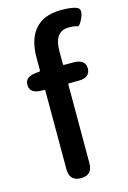

<svg xmlns="http://www.w3.org/2000/svg" viewBox="-123 -869 618 928"><g transform="rotate(-15 186.0 -405.0)"><path d="M164 0Q106 0 106 -60V-453Q106 -458 101 -458H90Q31 -458 29 -501Q28 -544 87 -548L100 -549Q106 -550 106 -556V-619Q106 -708 147 -757Q191 -810 280 -810Q332 -810 357 -800Q382 -790 365 -749Q347 -708 335 -713.5Q323 -719 294 -719Q221 -719 221 -620V-555Q221 -550 226 -550H272Q332 -550 332 -504Q332 -458 272 -458H226Q221 -458 221 -453V-60Q221 0 164 0Z"/></g></svg>

Font: Resource Han Rounded CN Medium
Style: Regular
Weight: 500
Designer: Cyano Hao (round all glyphs); Ryoko NISHIZUKA 西塚涼子 (kana, bopomofo & ideographs); Paul D. Hunt (Latin, Greek & Cyrillic)
Foundry: Cyano Hao
Version: 0.990